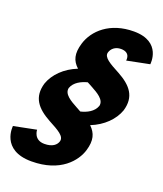

<svg xmlns="http://www.w3.org/2000/svg" viewBox="-196 -963 1154 1362"><g transform="rotate(20 381.0 -282.5)"><path d="M206.1 275C426.1 275 521.7 152 547.3 66C571.5 -15 556.4 -65 510.5 -109C604.5 -146 671.7 -214 698.1 -289C732 -403 675.9 -470 571.9 -527C496.8 -567 440.8 -597 452.7 -637C461.9 -668 490.1 -692 532.1 -692C608.1 -692 593.7 -627 593.7 -627L763.8 -661C763.8 -661 789.1 -840 576.1 -840C396.1 -840 288 -739 255.9 -631C231.5 -549 245.6 -499 292.8 -456C198.8 -419 131.5 -351 105.2 -276C71.2 -162 127.3 -95 231.3 -38C306.4 2 360.8 31 348.6 72C339.9 101 311.2 127 250.2 127C168.2 127 168.1 50 168.1 50L-2 84C-2 84 -26.9 275 206.1 275ZM411.6 -378C415.7 -375 421.1 -373 426.2 -370C477.8 -342 537 -309 525.4 -260C507.8 -211 457.7 -187 411.4 -176L391.7 -187C387.6 -190 382.2 -192 377.1 -195C325.4 -223 266.2 -256 277.8 -305C295.1 -353 345.3 -377 390.8 -389Z"/></g></svg>

Font: Hussar
Style: BdOblThree
Weight: 700
Foundry: Cannot Into Space Fonts
Version: Version 2.00